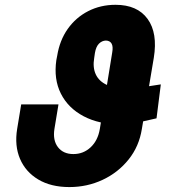

<svg xmlns="http://www.w3.org/2000/svg" viewBox="-20 -757 718 787"><path d="M639.2 -411.1 621.6 -272Q576.7 -261.2 550.5 -255.9Q524.4 -250.5 508.1 -248.8Q491.7 -247.1 475.1 -246.6Q386.2 -247.1 322.8 -280.5Q259.3 -314 229.5 -373.3Q199.7 -432.6 210.9 -510.3L214.4 -528.3Q224.6 -591.8 257.8 -638.7Q291 -685.5 341.6 -711.4Q392.1 -737.3 453.6 -737.3Q543 -737.3 585 -679.4Q627 -621.6 610.4 -520L561.5 -228.5Q550.3 -157.2 507.3 -103.5Q464.4 -49.8 400.9 -20Q337.4 9.8 264.2 9.8Q189 9.8 137 -21.2Q85 -52.2 62 -106Q39.1 -159.7 50.3 -228.5L66.9 -329.1H219.7L203.1 -228.5Q195.8 -182.1 217.5 -153.8Q239.3 -125.5 280.8 -125.5Q321.8 -125.5 351.6 -153.3Q381.3 -181.2 389.2 -228.5L439.9 -541.5Q444.3 -565.9 437.5 -578.1Q430.7 -590.3 414.1 -590.8Q397.9 -590.3 385.7 -578.1Q373.5 -565.9 369.1 -540L366.2 -520Q359.4 -480.5 372.6 -452.1Q385.7 -423.8 418.2 -408.9Q450.7 -394 500 -394Q511.7 -394 517.3 -394Q522.9 -394 533.4 -395.3Q543.9 -396.5 567.6 -400.1Q591.3 -403.8 639.2 -411.1Z"/></svg>

Font: Inter 16pt ExtraBold
Style: Italic
Weight: 800
Italic angle: -9.3988°
Version: Version 4.001;git-66647c0bb